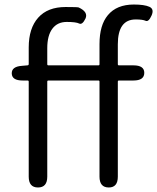

<svg xmlns="http://www.w3.org/2000/svg" viewBox="-20 -829 695 849"><path d="M148 0Q107 0 107 -48V-468Q107 -473 102 -473H80Q33 -473 32 -504Q31 -535 78 -538L101 -540Q107 -540 107 -546V-619Q107 -704 149 -751Q191 -798 270 -798Q324 -798 328 -796Q371 -776 358 -747Q344 -718 330 -725Q316 -732 275 -732Q234 -732 211.5 -702Q189 -672 189 -616V-545Q189 -540 194 -540H415Q420 -540 420 -545V-634Q420 -718 457 -762Q496 -809 572 -809Q618 -809 640.5 -799Q663 -789 650 -760Q637 -731 624 -737Q611 -743 580 -743Q501 -743 501 -633V-545Q501 -540 506 -540H570Q618 -540 618 -507Q618 -473 570 -473H506Q501 -473 501 -468V-48Q501 0 461 0Q420 0 420 -48V-468Q420 -473 415 -473H194Q189 -473 189 -468V-48Q189 0 148 0Z"/></svg>

Font: Resource Han Rounded JP Normal
Style: Regular
Weight: 350
Designer: Cyano Hao (round all glyphs); Ryoko NISHIZUKA 西塚涼子 (kana, bopomofo & ideographs); Paul D. Hunt (Latin, Greek & Cyrillic)
Foundry: Cyano Hao
Version: 0.990